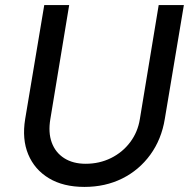

<svg xmlns="http://www.w3.org/2000/svg" viewBox="-20 -720 746 755"><path d="M312 15Q229 15 172.5 -19Q116 -53 91 -113Q66 -173 79 -252H178Q169 -199 183.5 -159.5Q198 -120 232.5 -98Q267 -76 317 -76Q371 -76 416.5 -98.5Q462 -121 492 -161Q522 -201 530 -252H628Q615 -172 571 -111.5Q527 -51 460.5 -18Q394 15 312 15ZM79 -252 154 -700H252L178 -252ZM530 -252 604 -700H703L628 -252Z"/></svg>

Font: Figtree Light Medium
Style: Italic
Weight: 500
Italic angle: -9.5°
Version: Version 2.000